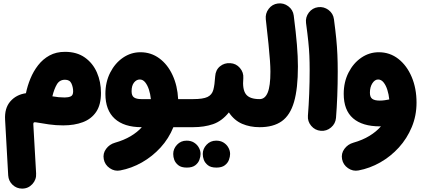

<svg xmlns="http://www.w3.org/2000/svg" viewBox="-20 -695 2511 1142"><path d="M366.7 -386.7Q437 -386.7 484.6 -353Q532.2 -319.3 556.4 -263.9Q580.6 -208.5 580.6 -142.1Q580.6 -71.8 552 -29.5Q523.4 12.7 472.9 31.7Q422.4 50.8 356 50.8Q312.5 50.8 271 44.9Q229.5 39.1 194.3 32.7Q184.1 30.8 180.9 33.7Q177.7 36.6 178.2 44.9L194.8 335.9Q197.3 373 172.6 399.9Q147.9 426.8 111.8 426.8Q78.6 426.8 54.7 404.1Q30.8 381.3 28.8 348.1L10.3 17.6Q6.3 -51.8 41.5 -92Q76.7 -132.3 134.3 -140.6Q143.1 -184.1 160.9 -227.5Q178.7 -271 206.8 -307.1Q234.9 -343.3 274.4 -365Q314 -386.7 366.7 -386.7ZM366.7 -220.7Q334.5 -220.7 318.4 -193.4Q302.2 -166 291.5 -122.1Q310.5 -118.7 328.9 -116.9Q347.2 -115.2 364.7 -115.2Q386.2 -115.2 400.6 -121.6Q415 -127.9 415 -151.4Q415 -175.8 405 -198.2Q395 -220.7 366.7 -220.7Z M822.3 61.5Q717.8 61.5 662.4 11Q606.9 -39.6 606.9 -136.7Q606.9 -207 635.5 -263.2Q664.1 -319.3 711.4 -351.8Q758.8 -384.3 815.4 -384.3Q878.4 -384.3 927.7 -347.9Q977.1 -311.5 1006.3 -248.3Q1035.6 -185.1 1039.6 -105.5H1055.2Q1089.8 -105.5 1114 -81.1Q1138.2 -56.6 1138.2 -22Q1138.2 12.2 1114 36.9Q1089.8 61.5 1055.2 61.5H1011.2Q983.9 128.9 935.1 182.4Q886.2 235.8 824.2 271Q762.2 306.2 694.8 318.8Q661.6 325.2 632.6 305.2Q603.5 285.2 597.2 251.5Q590.8 217.8 611.1 190.4Q631.3 163.1 664.1 153.8Q717.3 138.7 757.1 115Q796.9 91.3 823.7 61.5ZM820.8 -105.5H877.4Q874.5 -134.8 866 -161.4Q857.4 -188 843.8 -205.1Q830.1 -222.2 811.5 -222.2Q792 -222.2 777.3 -204.1Q762.7 -186 762.7 -152.3Q762.7 -125.5 777.1 -115.5Q791.5 -105.5 820.8 -105.5Z M971.2 -22Q971.2 -56.6 996.1 -81.1Q1021 -105.5 1055.2 -105.5H1128.4Q1163.1 -105.5 1187.7 -81.1Q1212.4 -56.6 1212.4 -22Q1212.4 12.2 1187.7 36.9Q1163.1 61.5 1128.4 61.5H1055.2Q1021 61.5 996.1 36.9Q971.2 12.2 971.2 -22Z M1044.4 -22Q1044.4 -56.6 1069.3 -81.1Q1094.2 -105.5 1128.4 -105.5Q1187.5 -105.5 1214.1 -118.2Q1240.7 -130.9 1248.8 -160.4Q1256.8 -189.9 1259.8 -240.2Q1262.2 -278.8 1288.3 -300.3Q1314.5 -321.8 1349.6 -319.3Q1384.3 -317.4 1407 -290.8Q1429.7 -264.2 1427.2 -230.5Q1420.9 -163.1 1442.9 -134.3Q1464.8 -105.5 1523.9 -105.5H1524.4Q1559.1 -105.5 1583.3 -81.1Q1607.4 -56.6 1607.4 -22Q1607.4 12.2 1583.3 36.9Q1559.1 61.5 1524.4 61.5H1523.9Q1466.8 61.5 1419.9 41.3Q1373 21 1341.3 -26.4Q1299.8 25.4 1247.1 43.5Q1194.3 61.5 1128.4 61.5Q1094.2 61.5 1069.3 36.9Q1044.4 12.2 1044.4 -22ZM1010.3 220.7Q1010.3 189.9 1033 165.8Q1055.7 141.6 1089.8 141.6Q1115.2 141.6 1132.8 152.3Q1150.4 163.1 1160.2 178.7Q1172.9 198.7 1172.9 220.7Q1172.9 236.8 1166 255.6Q1159.2 274.4 1141.4 288.1Q1123.5 301.8 1091.3 301.8Q1058.1 301.8 1040.8 287.8Q1023.4 273.9 1016.6 255.9Q1010.3 238.8 1010.3 220.7ZM1186 220.7Q1186 189.9 1208.7 165.8Q1231.4 141.6 1265.6 141.6Q1291 141.6 1308.6 152.3Q1326.2 163.1 1335.9 178.7Q1348.6 198.7 1348.6 220.7Q1348.6 236.8 1341.8 255.6Q1335 274.4 1317.1 288.1Q1299.3 301.8 1267.1 301.8Q1233.9 301.8 1216.6 287.8Q1199.2 273.9 1192.4 255.9Q1186 238.8 1186 220.7Z M1440.9 -22Q1440.9 -56.6 1465.6 -81.1Q1490.2 -105.5 1524.4 -105.5Q1556.2 -105.5 1572.3 -144.3Q1588.4 -183.1 1588.4 -268.6Q1588.4 -295.9 1585.7 -334.5Q1583 -373 1577.1 -432.4Q1571.3 -491.7 1561 -580.1Q1557.1 -614.3 1577.9 -642.1Q1598.6 -669.9 1632.8 -674.3Q1667 -678.7 1694.8 -657.7Q1722.7 -636.7 1727.1 -602.5Q1740.2 -500.5 1746.1 -429Q1752 -357.4 1752 -299.3Q1752 -168.5 1729 -89.1Q1706.1 -9.8 1656 25.9Q1606 61.5 1524.4 61.5Q1490.2 61.5 1465.6 36.9Q1440.9 12.2 1440.9 -22Z M1800.3 -558.1Q1795.9 -592.3 1816.9 -620.1Q1837.9 -647.9 1872.1 -652.3Q1906.2 -656.7 1934.1 -635.7Q1961.9 -614.7 1966.3 -580.6Q1975.1 -514.6 1980 -464.8Q1984.9 -415 1986.8 -369.1Q1988.8 -323.2 1988.8 -268.6Q1988.8 -196.3 1986.1 -125Q1983.4 -53.7 1978.5 6.3Q1975.6 40.5 1949 63.2Q1922.4 85.9 1887.7 83Q1853.5 80.1 1831.1 53.5Q1808.6 26.9 1811.5 -7.3Q1816.4 -67.9 1819.1 -137.9Q1821.8 -208 1821.8 -277.3Q1821.8 -325.2 1820.1 -364.3Q1818.4 -403.3 1813.7 -448.2Q1809.1 -493.2 1800.3 -558.1Z M2232.9 -384.3Q2298.8 -384.3 2349.4 -344.7Q2399.9 -305.2 2428.7 -237.3Q2457.5 -169.4 2457.5 -84.5Q2457.5 -6.8 2429.2 61Q2400.9 128.9 2352.3 182.4Q2303.7 235.8 2241.7 271Q2179.7 306.2 2112.3 318.8Q2079.1 325.2 2050 305.2Q2021 285.2 2014.6 251.5Q2008.3 217.8 2028.6 190.4Q2048.8 163.1 2081.5 153.8Q2136.7 138.2 2177.7 113Q2218.8 87.9 2245.6 56.6Q2242.7 56.6 2239.7 56.6Q2135.3 56.6 2079.8 8.5Q2024.4 -39.6 2024.4 -136.7Q2024.4 -207 2053 -263.2Q2081.5 -319.3 2128.9 -351.8Q2176.3 -384.3 2232.9 -384.3ZM2180.2 -143.6Q2180.2 -116.7 2194.6 -106.7Q2209 -96.7 2238.3 -96.7Q2254.4 -96.7 2268.8 -98.9Q2283.2 -101.1 2295.4 -103.5Q2292.5 -133.3 2283.9 -160.4Q2275.4 -187.5 2261.5 -204.8Q2247.6 -222.2 2229 -222.2Q2209.5 -222.2 2194.8 -199.7Q2180.2 -177.2 2180.2 -143.6Z"/></svg>

Font: Mikhak Black
Style: Regular
Weight: 900
Designer: Amin Abedi
Version: Version 3.3